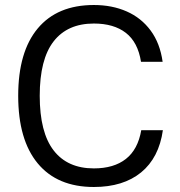

<svg xmlns="http://www.w3.org/2000/svg" viewBox="-20 -737 719 767"><path d="M543.3 -490Q531 -568.3 482.8 -605.7Q434.7 -643 355 -643Q249.7 -643 194.2 -571.7Q138.7 -500.3 138.7 -354.3Q138.7 -208 194.2 -136.2Q249.7 -64.3 355 -64.3Q434.7 -64.3 482.8 -102Q531 -139.7 544.3 -217H630.7Q615 -106.7 543.7 -48.3Q472.3 10 355 10Q209 10 130.8 -84.2Q52.7 -178.3 52.7 -354.3Q52.7 -530 130.8 -623.5Q209 -717 355 -717Q428 -717 486.2 -691.3Q544.3 -665.7 581.8 -615Q619.3 -564.3 629.7 -490Z"/></svg>

Font: Asta Sans Light
Style: Regular
Weight: 300
Designer: 42dot
Version: Version 1.000